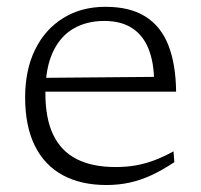

<svg xmlns="http://www.w3.org/2000/svg" viewBox="-20 -520 576 550"><path d="M282 -500.5Q353 -500.5 397.2 -472.2Q441.5 -444 462.5 -390Q483.5 -336 484.5 -257.5H103.5L100.5 -297L446.5 -300L421.5 -286.5Q421 -342 405.2 -380.8Q389.5 -419.5 358 -439.8Q326.5 -460 278.5 -460Q228 -460 190 -437.8Q152 -415.5 131 -369.8Q110 -324 110 -253.5Q110 -180.5 132.5 -133.8Q155 -87 199.8 -64.2Q244.5 -41.5 311 -41.5Q341.5 -41.5 368.8 -46.2Q396 -51 422.5 -61Q449 -71 477 -86.5L479.5 -55.5Q445 -32.5 413.5 -18Q382 -3.5 350.8 3.2Q319.5 10 285 10Q212 10 159.8 -18.2Q107.5 -46.5 79.8 -102.5Q52 -158.5 52 -241Q52 -319.5 80.5 -377.8Q109 -436 161 -468.2Q213 -500.5 282 -500.5Z"/></svg>

Font: Newsreader 9pt Light
Style: Regular
Weight: 300
Designer: Hugues Gentile
Foundry: Production Type
Version: Version 1.003